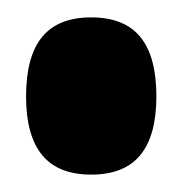

<svg xmlns="http://www.w3.org/2000/svg" viewBox="-20 -445 210 221"><path d="M10 -334Q10 -380 28.5 -402.5Q47 -425 85 -425Q123 -425 141.5 -402.5Q160 -380 160 -334Q160 -289 141.5 -266.5Q123 -244 85 -244Q47 -244 28.5 -266.5Q10 -289 10 -334Z"/></svg>

Font: Bricolage Grotesque 96pt Condensed ExBd
Style: Regular
Weight: 800
Width: 3
Designer: Mathieu Triay
Foundry: Atelier Triay
Version: Version 1.001;Glyphs 3.2 (3207)